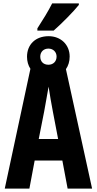

<svg xmlns="http://www.w3.org/2000/svg" viewBox="-20 -1110 570 1130"><path d="M200 -943V-930H296C344 -972 415 -1044 444 -1081V-1090H287C265 -1046 233 -994 200 -943ZM8 0H153L184 -165H347L378 0H522L368 -703C382 -723 390 -748 390 -777C390 -847 338 -897 266 -897C189 -897 139 -848 139 -776C139 -749 146 -725 159 -705ZM265 -729C235 -729 217 -748 217 -777C217 -805 237 -824 265 -824C293 -824 313 -804 313 -777C313 -748 293 -729 265 -729ZM240 -454C247 -496 259 -557 266 -600C272 -557 283 -497 291 -454L322 -292H208Z"/></svg>

Font: Noto Sans Mono Condensed ExtraBold
Style: Regular
Weight: 800
Width: 3
Designer: Monotype Design Team
Foundry: Monotype Imaging Inc.
Version: Version 2.014